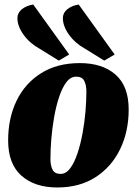

<svg xmlns="http://www.w3.org/2000/svg" viewBox="-20 -809 605 849"><path d="M233 20Q134 20 75 -32Q16 -84 16 -188Q16 -287 53.5 -364Q91 -441 162 -485.5Q233 -530 333 -530Q433 -530 491 -479Q549 -428 549 -325Q549 -227 511 -149Q473 -71 402.5 -25.5Q332 20 233 20ZM248 -40Q272 -40 290.5 -65Q309 -90 322.5 -130.5Q336 -171 345 -219.5Q354 -268 358 -316.5Q362 -365 362 -404Q362 -433 352.5 -451.5Q343 -470 317 -470Q292 -470 273.5 -445.5Q255 -421 241.5 -380.5Q228 -340 219.5 -292Q211 -244 207 -195.5Q203 -147 203 -106Q203 -77 212.5 -58.5Q222 -40 248 -40ZM441 -541 357 -593Q313 -617 285.5 -655Q258 -693 258 -729Q258 -752 277.5 -768Q297 -784 328 -789L487 -568ZM240 -541 156 -593Q112 -617 84.5 -655Q57 -693 57 -729Q57 -752 76.5 -768Q96 -784 127 -789L286 -568Z"/></svg>

Font: Sansita Swashed ExtraBold
Style: Regular
Weight: 800
Designer: Pablo Cosgaya
Foundry: Omnibus-Type
Version: Version 1.003; ttfautohint (v1.8.3)